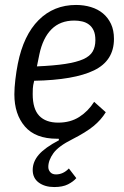

<svg xmlns="http://www.w3.org/2000/svg" viewBox="-20 -548 500 775"><path d="M199 207Q161 207 136.5 189Q112 171 112 138Q112 105 136.5 76.5Q161 48 218 18L217 12H210Q123 12 80.5 -37.5Q38 -87 38 -167Q38 -193 42 -227Q46 -261 52 -291Q75 -406 136 -467Q197 -528 287 -528Q319 -528 347 -519.5Q375 -511 395.5 -494Q416 -477 428 -451.5Q440 -426 440 -391Q440 -303 359.5 -264Q279 -225 118 -222Q113 -203 112.5 -190.5Q112 -178 112 -168Q112 -108 138.5 -80.5Q165 -53 215 -53Q264 -53 300 -76Q336 -99 360 -137L407 -95Q388 -64 357.5 -39Q327 -14 272 14Q216 42 195.5 70.5Q175 99 175 126Q175 138 183 147Q191 156 206 156Q235 156 258 132L288 171Q276 185 254.5 196Q233 207 199 207ZM280 -465Q223 -465 188 -430Q153 -395 139 -329L129 -280Q198 -283 243.5 -290Q289 -297 316 -309Q343 -321 354 -340Q365 -359 365 -386Q365 -410 358 -425Q351 -440 339 -449Q327 -458 311.5 -461.5Q296 -465 280 -465Z"/></svg>

Font: IBM Plex Sans Cond
Style: Italic
Weight: 400
Width: 3
Italic angle: -11°
Designer: Mike Abbink, Paul van der Laan, Pieter van Rosmalen
Foundry: Bold Monday
Version: Version 1.3